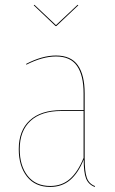

<svg xmlns="http://www.w3.org/2000/svg" viewBox="-20 -754 469 784"><path d="M210 -647.5H207L117.7 -732.4L120.6 -734.4L208.5 -651.4L296.9 -734.4L299.8 -732.4ZM325.7 -108.4Q325.7 -53.2 334.5 -28.3Q343.3 -3.4 368.2 5.9L366.7 9.3Q340.8 -1 331.3 -25.4Q321.8 -49.8 321.8 -102.5Q299.3 -46.9 266.1 -18.8Q232.9 9.3 185.1 9.3Q123.5 9.3 90.1 -33.2Q56.6 -75.7 56.6 -145Q56.6 -221.2 101.8 -262.7Q147 -304.2 230 -304.2H321.3V-372.6Q321.3 -445.8 294.7 -484.6Q268.1 -523.4 208.5 -523.4Q153.3 -523.4 87.4 -489.7L86.9 -493.2Q152.3 -527.3 208.5 -527.3Q270 -527.3 297.9 -487.5Q325.7 -447.8 325.7 -372.6ZM185.1 5.4Q232.9 5.4 265.6 -23.4Q298.3 -52.2 321.3 -109.4V-300.8H230.5Q148.4 -300.8 104.5 -260.3Q60.5 -219.7 60.5 -145Q60.5 -77.1 93 -35.9Q125.5 5.4 185.1 5.4Z"/></svg>

Font: Fira Sans Compressed Four
Style: Regular
Weight: 100
Width: 1
Designer: Carrois Corporate & Edenspiekermann AG
Foundry: Carrois Corporate GbR & Edenspiekermann AG
Version: Version 4.203;PS 004.203;hotconv 1.0.88;makeotf.lib2.5.64775